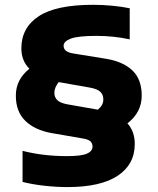

<svg xmlns="http://www.w3.org/2000/svg" viewBox="-20 -769 657 800"><path d="M511 -255Q541.5 -221.5 541.5 -169Q541.5 -84 470.5 -36.8Q399.5 10.5 261 10.5Q215.5 10.5 165.5 5Q115.5 -0.5 74 -11V-140.5Q159 -118.5 258.5 -118.5Q319 -118.5 342.2 -128.8Q365.5 -139 365.5 -158Q365.5 -172.5 356.2 -180.5Q347 -188.5 325 -192L195 -214.5Q125 -227 85.5 -265.5Q46 -304 46 -370.5Q46 -438 102.5 -482.5Q69 -516 69 -567.5Q69 -653.5 141.2 -701.2Q213.5 -749 368 -749Q407 -749 447.2 -745.2Q487.5 -741.5 520.5 -734.5V-605Q454 -619.5 383 -619.5Q304.5 -619.5 274.8 -608Q245 -596.5 245 -578.5Q245 -565.5 254.8 -557.5Q264.5 -549.5 286.5 -546L422.5 -524Q494 -512 532.2 -475Q570.5 -438 570.5 -370.5Q570.5 -301 511 -255ZM388 -312Q400.5 -323 405.5 -333Q410.5 -343 410.5 -355Q410.5 -374 398.5 -386Q386.5 -398 357 -403.5L227 -426.5L224.5 -427Q206.5 -403.5 206.5 -382.5Q206.5 -364 218.5 -352Q230.5 -340 260 -334.5Z"/></svg>

Font: Encode Sans Semi Expanded ExBd
Style: Regular
Weight: 800
Width: 6
Designer: Multiple Designers
Foundry: Impallari Type
Version: Version 2.000